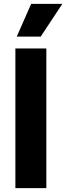

<svg xmlns="http://www.w3.org/2000/svg" viewBox="-20 -966 340 986"><path d="M59 0V-717H218V0ZM189 -778H66L140 -946H300Z"/></svg>

Font: Bricolage Grotesque 24pt ExtraBold
Style: Regular
Weight: 800
Designer: Mathieu Triay
Foundry: Atelier Triay
Version: Version 1.001;gftools[0.9.33.dev8+g029e19f]